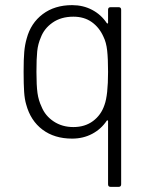

<svg xmlns="http://www.w3.org/2000/svg" viewBox="-20 -532 588 748"><path d="M401 186V-60Q401 -65 396 -62Q374 -29 339 -10.5Q304 8 261 8Q192 8 145.5 -27Q99 -62 82 -125Q76 -145 74 -174Q72 -203 72 -253Q72 -302 74.5 -330Q77 -358 84 -382Q100 -442 146.5 -477Q193 -512 261 -512Q304 -512 339 -493.5Q374 -475 396 -442Q398 -440 399.5 -440.5Q401 -441 401 -443V-494Q401 -504 411 -504H442Q452 -504 452 -494V186Q452 196 442 196H411Q401 196 401 186ZM142 -116Q156 -81 189 -59Q222 -37 266 -37Q311 -37 342.5 -60.5Q374 -84 387 -123Q401 -161 401 -252Q401 -303 397.5 -335Q394 -367 383 -389Q367 -425 337.5 -446Q308 -467 266 -467Q218 -467 185 -444Q152 -421 139 -386Q128 -361 125 -332.5Q122 -304 122 -252Q122 -199 126 -170Q130 -141 142 -116Z"/></svg>

Font: Barlow GEO Light
Style: Regular
Weight: 300
Designer: Jeremy Tribby
Foundry: Tribby Type
Version: Version 1.408